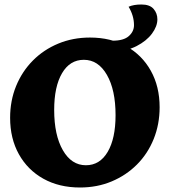

<svg xmlns="http://www.w3.org/2000/svg" viewBox="-20 -822 755 854"><path d="M336 12Q243 12 173 -27Q103 -66 64 -136Q25 -206 25 -298Q25 -374 51.5 -439Q78 -504 126 -552.5Q174 -601 239 -628Q304 -655 380 -655Q473 -655 542.5 -616Q612 -577 651 -507Q690 -437 690 -345Q690 -269 663.5 -203.5Q637 -138 589 -90Q541 -42 476.5 -15Q412 12 336 12ZM362 -87Q424 -87 459 -146.5Q494 -206 494 -310Q494 -422 455.5 -489Q417 -556 353 -556Q291 -556 256 -496.5Q221 -437 221 -333Q221 -221 259.5 -154Q298 -87 362 -87ZM481 -594V-641Q530 -641 553 -661.5Q576 -682 576 -710Q576 -752 552 -792Q574 -802 609 -802Q646 -802 663 -782.5Q680 -763 680 -736Q680 -705 656 -672.5Q632 -640 587.5 -617Q543 -594 481 -594Z"/></svg>

Font: Petrona Black
Style: Regular
Weight: 900
Designer: Ringo R. Seeber
Foundry: Ringo R. Seeber
Version: Version 2.001; ttfautohint (v1.8.3)